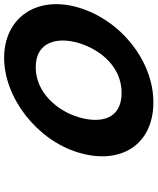

<svg xmlns="http://www.w3.org/2000/svg" viewBox="64 -831 767 935"><g transform="rotate(-90 447.5 -363.5)"><path d="M171.7 -363.9C110.7 -159.1 209.6 -0.1 417 -0.1C618.4 -0.1 817 -159.1 878 -363.9C939 -568.8 828 -726.9 633.4 -726.9C440.4 -726.9 232.7 -568.8 171.7 -363.9ZM344.2 -363.9C375.4 -468.5 464.3 -573 587.5 -573C711.6 -573 736.6 -468.5 705.5 -363.9C674.4 -259.4 590.5 -154.8 463 -154.8C332.1 -154.8 313.1 -259.4 344.2 -363.9Z"/></g></svg>

Font: Hussar
Style: BdOblThree
Weight: 700
Foundry: Cannot Into Space Fonts
Version: Version 2.00